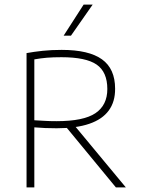

<svg xmlns="http://www.w3.org/2000/svg" viewBox="-20 -819 614 839"><path d="M96 0V-587Q129 -593 166.8 -597Q204.5 -601 249.5 -601Q368 -601 425.5 -559.8Q483 -518.5 483 -431.5Q483.5 -374.5 455.2 -336Q427 -297.5 370 -278Q313 -258.5 227.5 -258.5Q201.5 -258.5 177.5 -259.5Q153.5 -260.5 130 -262.5V0ZM486.5 0 254 -282H296L530 0ZM227 -289.5Q345.5 -289.5 397.2 -324.5Q449 -359.5 449 -430Q449 -504.5 402.2 -536.8Q355.5 -569 248.5 -569Q212 -569 185 -566.8Q158 -564.5 130 -559.5V-293.5Q157.5 -292 177.5 -290.8Q197.5 -289.5 227 -289.5ZM258 -663 345.5 -799H385L290 -663Z"/></svg>

Font: Encode Sans SC Condensed Thin Thin
Style: Regular
Weight: 250
Version: Version 3.002